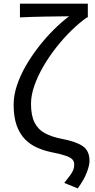

<svg xmlns="http://www.w3.org/2000/svg" viewBox="-20 -816 513 1041"><path d="M401.4 205.5 328.3 175.7Q348 151.3 360 135.1Q372 118.9 377.2 105.3Q382.5 91.7 382.5 76.7Q382.5 59.9 372.9 49Q363.3 38 336.6 28.6Q310 19.2 258.4 9Q217.6 0.6 180.7 -15.8Q143.8 -32.2 115.4 -61.1Q86.9 -90.1 70.4 -136Q53.9 -181.9 53.9 -248.6Q53.9 -298.8 71.7 -352.5Q89.5 -406.2 120.1 -459.4Q150.8 -512.5 189.6 -562.3Q228.4 -612.2 270.9 -654.5Q313.4 -696.8 354.5 -727.7Q330.8 -727.3 296.8 -727.1Q262.8 -726.9 224.6 -726.1Q186.4 -725.2 150.9 -724.3Q115.3 -723.4 88.1 -721.6V-796H456.2V-721.6H451.4Q409.6 -692.2 366.8 -650.3Q324 -608.4 284.8 -558.6Q245.6 -508.8 214.8 -455.6Q184 -402.5 166.1 -350.7Q148.1 -298.9 148.1 -253.1Q148.1 -189 167.8 -150.8Q187.6 -112.6 224.3 -93.3Q261 -73.9 310.8 -64.1Q389.9 -49.6 427.6 -24.4Q465.3 0.7 465.3 56.2Q465.3 80.9 450.2 120.1Q435.2 159.2 401.4 205.5Z"/></svg>

Font: Noto Sans TC Thin
Style: Regular
Weight: 100
Designer: Ryoko NISHIZUKA 西塚涼子 (kana, bopomofo & ideographs); Paul D. Hunt (Latin, Greek & Cyrillic); Sandoll Communications 산돌커뮤니
Foundry: Adobe
Version: Version 2.004-H2;hotconv 1.0.118;makeotfexe 2.5.65603